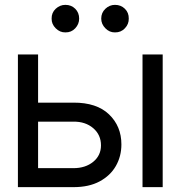

<svg xmlns="http://www.w3.org/2000/svg" viewBox="-20 -770 743 790"><path d="M126 -347.7H282.2Q377.9 -348.1 428.7 -299.3Q479.5 -250.5 479.5 -175.8Q479.5 -127 456.8 -87.2Q434.1 -47.4 390.1 -23.7Q346.2 0 282.2 0H53.7V-545.9H136.7V-78.1H282.2Q331.5 -78.1 363.5 -104.2Q395.5 -130.4 395.5 -171.9Q395.5 -215.3 363.5 -242.7Q331.5 -270 282.2 -269.5H126ZM566.4 0V-545.9H649.4V0ZM249 -636.7Q226.6 -636.2 209.2 -653.6Q191.9 -670.9 192.4 -693.4Q191.9 -717.8 209.2 -733.9Q226.6 -750 249 -750Q273.4 -750 289.6 -733.9Q305.7 -717.8 305.7 -693.4Q305.7 -670.9 289.6 -653.6Q273.4 -636.2 249 -636.7ZM453.1 -636.7Q430.7 -636.2 413.6 -653.6Q396.5 -670.9 396.5 -693.4Q396.5 -717.8 413.6 -733.9Q430.7 -750 453.1 -750Q477.5 -750 493.9 -733.9Q510.3 -717.8 509.8 -693.4Q510.3 -670.9 493.9 -653.6Q477.5 -636.2 453.1 -636.7Z"/></svg>

Font: Inter Tight
Style: Regular
Weight: 400
Designer: Rasmus Andersson
Foundry: rsms
Version: Version 3.002